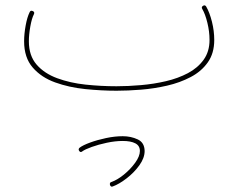

<svg xmlns="http://www.w3.org/2000/svg" viewBox="-20 -335 910 711"><path d="M69.3 -182.1Q69.3 -209.5 75 -240.5Q80.6 -271.5 89.8 -290Q93.3 -297.9 101.6 -293.9Q109.4 -290.5 105.5 -282.2Q97.7 -267.1 92.3 -237.1Q86.9 -207 86.9 -182.1Q86.9 -128.9 115.5 -95.9Q144 -63 191.7 -45.4Q239.3 -27.8 296.6 -21.7Q354 -15.6 411.6 -15.6Q454.6 -15.6 502.2 -19.8Q549.8 -23.9 594.7 -34.4Q639.6 -44.9 676 -64.2Q712.4 -83.5 734.1 -113.8Q755.9 -144 755.9 -187Q755.9 -218.3 748 -250.5Q740.2 -282.7 729 -301.8Q724.6 -309.1 731.9 -313.5Q739.3 -317.9 743.7 -310.5Q756.3 -288.6 764.9 -254.4Q773.4 -220.2 773.4 -187Q773.4 -137.7 749.5 -104Q725.6 -70.3 686 -49.6Q646.5 -28.8 598.6 -17.8Q550.8 -6.8 502 -2.9Q453.1 1 411.6 1Q355.5 1 295.7 -5.1Q235.8 -11.2 184.3 -29.8Q132.8 -48.3 101.1 -85Q69.3 -121.6 69.3 -182.1ZM387.2 349.6Q385.3 340.8 392.6 338.9Q414.1 331.5 438.5 311.8Q462.9 292 480.5 267.8Q498 243.7 498 224.1Q498 204.6 481.2 195.8Q464.4 187 434.6 187Q406.7 187 375.7 193.6Q344.7 200.2 319.6 209.2Q294.4 218.3 284.7 225.6Q278.3 231 273.4 224.1Q268.6 217.3 274.9 211.9Q287.1 202.6 313.7 192.9Q340.3 183.1 372.6 176.3Q404.8 169.4 434.6 169.4Q464.8 169.4 490 181.2Q515.1 192.9 515.6 224.1Q515.6 250 496.1 277.1Q476.6 304.2 449 325.4Q421.4 346.7 397.5 355.5Q390.1 358.4 387.2 349.6Z"/></svg>

Font: Mikhak-FD Thin
Style: Regular
Weight: 100
Designer: Amin Abedi
Version: Version 3.2